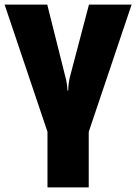

<svg xmlns="http://www.w3.org/2000/svg" viewBox="-20 -573 593 833"><path d="M365 -1 551 -553H366L283 -238Q280 -225 278 -210Q276 -195 276 -180H273Q272 -196 269.5 -212.5Q267 -229 264 -238L185 -553H0L186 -1V240H365Z"/></svg>

Font: Noto Sans UI SemiCondensed Black
Style: Regular
Weight: 900
Width: 4
Designer: Monotype Design Team
Foundry: Monotype Imaging Inc.
Version: 1.001